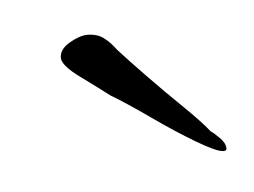

<svg xmlns="http://www.w3.org/2000/svg" viewBox="-26 -566 233 176"><g transform="rotate(-5 90.0 -478.5)"><path d="M174 -420Q168 -420 149.5 -431Q131 -442 110.5 -456.5Q90 -471 75 -480Q66 -487 49.5 -499Q33 -511 33 -518Q33 -526 42.5 -531.5Q52 -537 59 -537Q68 -537 74 -532.5Q80 -528 85 -521Q94 -511 109.5 -495Q125 -479 140.5 -464Q156 -449 164 -439Q167 -437 172 -432Q177 -427 177 -422Q177 -420 174 -420Z"/></g></svg>

Font: Moon Dance
Style: Regular
Weight: 400
Designer: Robert E. Leuschke
Foundry: Robert E. Leuschke
Version: Version 1.010; ttfautohint (v1.8.3)